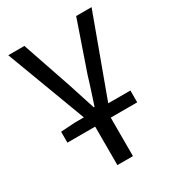

<svg xmlns="http://www.w3.org/2000/svg" viewBox="-169 -584 804 886"><g transform="rotate(-30 233.0 -140.5)"><path d="M194.8 205.1V0H46.9V-58.1L125 -63H170.9L12.2 -485.8H98.1L188 -222.2Q203.1 -173.8 233.9 -80.1H237.8Q243.2 -97.2 259.3 -146Q275.4 -194.8 283.2 -222.2L374 -485.8H456.1L300.8 -63H418.9V0H277.8V205.1Z"/></g></svg>

Font: Source Sans Pro
Style: Regular
Weight: 400
Designer: Paul D. Hunt
Foundry: Adobe Systems Incorporated
Version: Version 3.006;hotconv 1.0.111;makeotfexe 2.5.65597